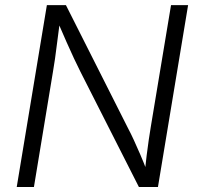

<svg xmlns="http://www.w3.org/2000/svg" viewBox="-20 -748 789 768"><path d="M46.9 0 167.5 -727.5H243.7L493.7 -231.9Q503.4 -213.9 515.6 -187.3Q527.8 -160.6 541.5 -128.9Q555.2 -97.2 568.4 -62L559.1 -59.6Q562.5 -93.8 566.7 -127Q570.8 -160.2 575.2 -189.9Q579.6 -219.7 583.5 -242.7L664.1 -727.5H732.4L611.8 0H535.6L301.8 -460.9Q289.6 -485.4 276.1 -513.9Q262.7 -542.5 246.6 -578.9Q230.5 -615.2 209.5 -664.1L220.2 -667.5Q213.9 -620.1 209 -581.3Q204.1 -542.5 200 -512.7Q195.8 -482.9 191.9 -461.4L115.7 0Z"/></svg>

Font: Inter 18pt Light
Style: Italic
Weight: 300
Italic angle: -9.3988°
Designer: Rasmus Andersson
Foundry: rsms
Version: Version 4.001;git-66647c0bb